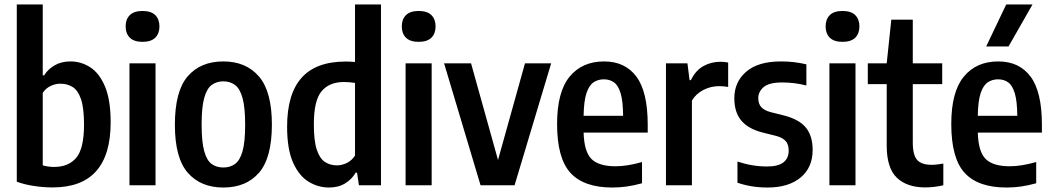

<svg xmlns="http://www.w3.org/2000/svg" viewBox="-20 -828 4702 858"><path d="M214 9.5Q174 9.5 131.2 3Q88.5 -3.5 55 -16V-808H171V-491.5H177.5Q194 -518.5 224 -536Q254 -553.5 295 -553.5Q343 -553.5 383.8 -527Q424.5 -500.5 449.5 -440.8Q474.5 -381 474.5 -281.5Q474.5 10.5 214 9.5ZM222 -82Q286.5 -82 321 -123.2Q355.5 -164.5 355.5 -271Q355.5 -346 341.8 -385.5Q328 -425 304.2 -439.5Q280.5 -454 249.5 -454Q227 -454 205.5 -443.5Q184 -433 171 -413V-89Q195.5 -82 222 -82Z M558.5 0V-545H675V0ZM617 -641Q579 -641 560.2 -659.5Q541.5 -678 541.5 -710Q541.5 -742 560.2 -760.5Q579 -779 617 -779Q655 -779 673.8 -760.5Q692.5 -742 692.5 -710Q692.5 -678 673.8 -659.5Q655 -641 617 -641Z M978 10Q877 10 819.2 -56Q761.5 -122 761.5 -270.5Q761.5 -421 819 -487.2Q876.5 -553.5 978 -553.5Q1079.5 -553.5 1137.2 -486.2Q1195 -419 1195 -271.5Q1195 -122.5 1137.5 -56.2Q1080 10 978 10ZM978 -79.5Q1008.5 -79.5 1030.2 -95.2Q1052 -111 1063.8 -152Q1075.5 -193 1075.5 -269.5Q1075.5 -348 1063.8 -390.2Q1052 -432.5 1030 -448.5Q1008 -464.5 978 -464.5Q948 -464.5 926.2 -448.5Q904.5 -432.5 892.8 -391Q881 -349.5 881 -272.5Q881 -194.5 892.5 -152.8Q904 -111 925.8 -95.2Q947.5 -79.5 978 -79.5Z M1450.5 10Q1401 10 1358.2 -16.5Q1315.5 -43 1289.2 -102.5Q1263 -162 1263 -261.5Q1263 -408 1327.8 -480.5Q1392.5 -553 1525 -553Q1544.5 -553 1566.5 -551V-808H1682.5V0H1584L1575.5 -56.5H1569.5Q1553 -27.5 1522.8 -8.8Q1492.5 10 1450.5 10ZM1485.5 -89Q1508.5 -89 1530.8 -100.2Q1553 -111.5 1566.5 -133V-457.5Q1541.5 -461.5 1516.5 -461.5Q1451.5 -461.5 1417 -420.2Q1382.5 -379 1382.5 -272.5Q1382.5 -197.5 1396 -158Q1409.5 -118.5 1432.8 -103.8Q1456 -89 1485.5 -89Z M1792.5 0V-545H1909V0ZM1851 -641Q1813 -641 1794.2 -659.5Q1775.5 -678 1775.5 -710Q1775.5 -742 1794.2 -760.5Q1813 -779 1851 -779Q1889 -779 1907.8 -760.5Q1926.5 -742 1926.5 -710Q1926.5 -678 1907.8 -659.5Q1889 -641 1851 -641Z M2127.5 0 1964.5 -545H2085L2205.5 -113L2326 -545H2443L2279.5 0Z M2716.5 10Q2589.5 10 2529.5 -55.2Q2469.5 -120.5 2469.5 -274Q2469.5 -417.5 2525.5 -485.5Q2581.5 -553.5 2679.5 -553.5Q2773.5 -553.5 2824 -485.5Q2874.5 -417.5 2874.5 -271V-235.5H2588Q2590.5 -149.5 2623.5 -117.2Q2656.5 -85 2730.5 -85Q2757.5 -85 2786.8 -89.8Q2816 -94.5 2849 -104V-9Q2812.5 1 2781 5.5Q2749.5 10 2716.5 10ZM2678.5 -473.5Q2652 -473.5 2632 -459.8Q2612 -446 2600.5 -410.8Q2589 -375.5 2588 -310.5H2764.5Q2764 -375.5 2753.5 -410.8Q2743 -446 2724 -459.8Q2705 -473.5 2678.5 -473.5Z M2956 0V-545H3052L3061.5 -470H3067.5Q3088.5 -513.5 3123.5 -532.8Q3158.5 -552 3199.5 -552Q3209.5 -552 3218.5 -551Q3227.5 -550 3234 -548.5V-439.5Q3223.5 -441.5 3213.2 -442.2Q3203 -443 3192.5 -443Q3156.5 -443 3123.2 -426Q3090 -409 3072 -378.5V0Z M3410 10Q3337.5 10 3275.5 -11.5V-106Q3342 -84 3408 -84Q3457.5 -84 3481 -102.5Q3504.5 -121 3504.5 -154.5Q3504.5 -183.5 3490.5 -198.2Q3476.5 -213 3449 -220.5L3385 -236.5Q3322.5 -253 3292 -290Q3261.5 -327 3261.5 -389Q3261.5 -462 3314.8 -507.8Q3368 -553.5 3470 -553.5Q3502.5 -553.5 3530.2 -550Q3558 -546.5 3583.5 -540.5V-446Q3531.5 -459.5 3475.5 -459.5Q3416.5 -459.5 3392.5 -438.8Q3368.5 -418 3368.5 -389.5Q3368.5 -364 3382 -349.2Q3395.5 -334.5 3423.5 -327L3487 -311Q3552.5 -293.5 3582 -256.8Q3611.5 -220 3611.5 -157.5Q3611.5 -79.5 3557.8 -34.8Q3504 10 3410 10Z M3686.5 0V-545H3803V0ZM3745 -641Q3707 -641 3688.2 -659.5Q3669.5 -678 3669.5 -710Q3669.5 -742 3688.2 -760.5Q3707 -779 3745 -779Q3783 -779 3801.8 -760.5Q3820.5 -742 3820.5 -710Q3820.5 -678 3801.8 -659.5Q3783 -641 3745 -641Z M4115 9.5Q4033 9.5 3987.8 -33.8Q3942.5 -77 3942.5 -177.5V-452H3858V-545H3942.5L3963 -740H4059V-545H4190.5V-452H4059V-191.5Q4059 -134.5 4078.8 -113Q4098.5 -91.5 4143 -91.5Q4155 -91.5 4168 -93Q4181 -94.5 4195.5 -97V0Q4178.5 4 4156.8 6.8Q4135 9.5 4115 9.5Z M4478 10Q4351 10 4291 -55.2Q4231 -120.5 4231 -274Q4231 -417.5 4287 -485.5Q4343 -553.5 4441 -553.5Q4535 -553.5 4585.5 -485.5Q4636 -417.5 4636 -271V-235.5H4349.5Q4352 -149.5 4385 -117.2Q4418 -85 4492 -85Q4519 -85 4548.2 -89.8Q4577.5 -94.5 4610.5 -104V-9Q4574 1 4542.5 5.5Q4511 10 4478 10ZM4440 -473.5Q4413.5 -473.5 4393.5 -459.8Q4373.5 -446 4362 -410.8Q4350.5 -375.5 4349.5 -310.5H4526Q4525.5 -375.5 4515 -410.8Q4504.5 -446 4485.5 -459.8Q4466.5 -473.5 4440 -473.5ZM4387 -620.5 4476.5 -808H4594L4487 -620.5Z"/></svg>

Font: Encode Sans Condensed SemiBold
Style: Regular
Weight: 600
Width: 3
Designer: Multiple Designers
Foundry: Impallari Type
Version: Version 3.000; ttfautohint (v1.8.3) -l 8 -r 50 -G 200 -x 14 